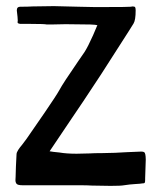

<svg xmlns="http://www.w3.org/2000/svg" viewBox="-20 -604 518 627"><path d="M280 2Q265 1 243 1H54Q37 1 33.5 -4.5Q30 -10 30.5 -17Q31 -24 31 -27L32 -60L34 -100Q34 -106 39.5 -114.5Q45 -123 52 -131L67 -151Q88 -181 126 -236.5Q164 -292 174 -310Q185 -331 236 -405L256 -434Q267 -451 284 -489L298 -522Q293 -522 291 -523L275 -524L194 -525L146 -524H133Q126 -526 78 -526H46Q40 -527 38.5 -528.5Q37 -530 37.5 -532.5Q38 -535 38 -537Q38 -545 35 -569V-571Q35 -582 46 -582Q71 -582 87 -583L156 -584L237 -582L285 -581H330Q396 -581 407 -582L413 -583Q420 -583 421.5 -580Q423 -577 423 -570Q423 -538 416 -527L401 -503Q329 -390 310 -361Q241 -256 216 -220L142 -110Q152 -108 174 -106Q197 -102 230 -102L273 -103Q286 -104 314 -104Q334 -104 355.5 -105Q377 -106 393 -107L441 -109Q451 -109 453 -104.5Q455 -100 455.5 -93Q456 -86 456 -83L454 -22V-17Q454 -9 452.5 -7Q451 -5 444 -5Q440 -4 422 -3Q404 -2 385 1Q375 3 341 3Z"/></svg>

Font: Barriecito
Style: Regular
Weight: 400
Designer: Pablo Cosgaya & Sergio Jiménez
Foundry: Pablo Cosgaya & Sergio Jiménez
Version: Version 1.001